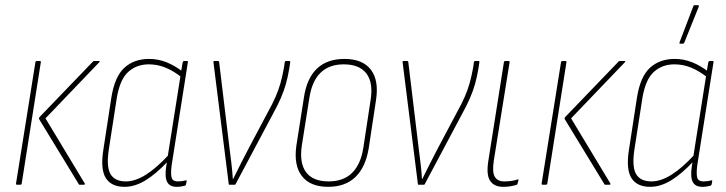

<svg xmlns="http://www.w3.org/2000/svg" viewBox="-20 -715 2808 743"><path d="M288 0Q286 0 285 -2L132 -253Q129 -258 134 -263L339 -476Q341 -479 344 -479H363Q368 -479 364 -474L156 -257L308 -5Q309 -3 308 -1.5Q307 0 305 0ZM47 0Q41 0 42 -5L117 -474Q118 -479 123 -479H134Q139 -479 138 -474L64 -5Q63 0 58 0Z M462 8Q411 8 389.5 -26Q368 -60 380 -136L411 -338Q424 -419 461.5 -453Q499 -487 557 -487Q592 -487 624.5 -474Q657 -461 688 -437L684 -415Q651 -441 620 -453.5Q589 -466 556 -466Q509 -466 476.5 -437Q444 -408 432 -336L401 -136Q391 -70 407.5 -41.5Q424 -13 467 -13Q504 -13 545.5 -39.5Q587 -66 633 -116L630 -91Q584 -42 543 -17Q502 8 462 8ZM664 8Q637 8 627 -10.5Q617 -29 623 -70L627 -95L628 -103L679 -425L680 -433L687 -474Q689 -479 692 -479H704Q708 -479 707 -474L644 -74Q640 -40 644.5 -26.5Q649 -13 668 -13Q677 -13 684.5 -14Q692 -15 699 -17Q703 -19 702 -13L700 -2Q699 3 694 4Q689 5 681.5 6.5Q674 8 664 8Z M868 0Q865 0 865 -4L806 -474Q805 -479 810 -479H824Q827 -479 828 -475L868 -143Q872 -112 875.5 -83Q879 -54 881 -22H882Q898 -55 913.5 -85Q929 -115 945 -146L1015 -278Q1035 -314 1046.5 -340.5Q1058 -367 1065.5 -393.5Q1073 -420 1079 -454L1082 -474Q1083 -479 1086 -479H1099Q1104 -479 1103 -474L1100 -453Q1094 -417 1086.5 -390.5Q1079 -364 1067 -336Q1055 -308 1034 -270L892 -3Q891 0 888 0Z M1250 8Q1180 8 1148 -34Q1116 -76 1127 -152L1156 -337Q1167 -412 1206.5 -449.5Q1246 -487 1313 -487Q1383 -487 1415 -445.5Q1447 -404 1435 -327L1407 -142Q1395 -68 1355.5 -30Q1316 8 1250 8ZM1252 -13Q1309 -13 1342.5 -46Q1376 -79 1386 -143L1414 -327Q1425 -395 1398 -430.5Q1371 -466 1310 -466Q1254 -466 1220.5 -433.5Q1187 -401 1177 -335L1148 -152Q1138 -84 1164.5 -48.5Q1191 -13 1252 -13Z M1600 0Q1597 0 1597 -4L1538 -474Q1537 -479 1542 -479H1556Q1559 -479 1560 -475L1600 -143Q1604 -112 1607.5 -83Q1611 -54 1613 -22H1614Q1630 -55 1645.5 -85Q1661 -115 1677 -146L1747 -278Q1767 -314 1778.5 -340.5Q1790 -367 1797.5 -393.5Q1805 -420 1811 -454L1814 -474Q1815 -479 1818 -479H1831Q1836 -479 1835 -474L1832 -453Q1826 -417 1818.5 -390.5Q1811 -364 1799 -336Q1787 -308 1766 -270L1624 -3Q1623 0 1620 0Z M1927 8Q1892 8 1876.5 -15.5Q1861 -39 1870 -94L1930 -474Q1931 -479 1936 -479H1947Q1953 -479 1952 -474L1891 -94Q1884 -48 1895 -30.5Q1906 -13 1931 -13Q1944 -13 1956.5 -14.5Q1969 -16 1982 -20Q1988 -24 1986 -16L1983 -5Q1982 -1 1980 0Q1968 4 1954.5 6Q1941 8 1927 8Z M2322 0Q2320 0 2319 -2L2166 -253Q2163 -258 2168 -263L2373 -476Q2375 -479 2378 -479H2397Q2402 -479 2398 -474L2190 -257L2342 -5Q2343 -3 2342 -1.5Q2341 0 2339 0ZM2081 0Q2075 0 2076 -5L2151 -474Q2152 -479 2157 -479H2168Q2173 -479 2172 -474L2098 -5Q2097 0 2092 0Z M2496 8Q2445 8 2423.5 -26Q2402 -60 2414 -136L2445 -338Q2458 -419 2495.5 -453Q2533 -487 2591 -487Q2626 -487 2658.5 -474Q2691 -461 2722 -437L2718 -415Q2685 -441 2654 -453.5Q2623 -466 2590 -466Q2543 -466 2510.5 -437Q2478 -408 2466 -336L2435 -136Q2425 -70 2441.5 -41.5Q2458 -13 2501 -13Q2538 -13 2579.5 -39.5Q2621 -66 2667 -116L2664 -91Q2618 -42 2577 -17Q2536 8 2496 8ZM2698 8Q2671 8 2661 -10.5Q2651 -29 2657 -70L2661 -95L2662 -103L2713 -425L2714 -433L2721 -474Q2723 -479 2726 -479H2738Q2742 -479 2741 -474L2678 -74Q2674 -40 2678.5 -26.5Q2683 -13 2702 -13Q2711 -13 2718.5 -14Q2726 -15 2733 -17Q2737 -19 2736 -13L2734 -2Q2733 3 2728 4Q2723 5 2715.5 6.5Q2708 8 2698 8ZM2612 -546Q2610 -546 2609.5 -547.5Q2609 -549 2610 -552L2663 -691Q2664 -693 2665 -694Q2666 -695 2669 -695H2681Q2683 -695 2684 -693.5Q2685 -692 2684 -689L2628 -550Q2627 -546 2621 -546Z"/></svg>

Font: Sofia Sans Condensed Thin
Style: Italic
Weight: 250
Italic angle: -9°
Version: Version 4.100